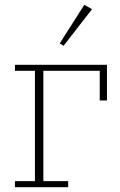

<svg xmlns="http://www.w3.org/2000/svg" viewBox="-20 -777 497 797"><path d="M42 -25H125V-483H42V-508H424V-360H394V-483H160V-25H263V0H42ZM228 -597 330 -757 362 -739 244 -587Z"/></svg>

Font: IBM Plex Serif ExtLt
Style: Regular
Weight: 200
Designer: Mike Abbink, Paul van der Laan, Pieter van Rosmalen
Foundry: Bold Monday
Version: Version 3.001